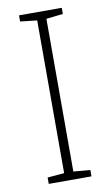

<svg xmlns="http://www.w3.org/2000/svg" viewBox="-83 -757 460 801"><g transform="rotate(-10 147.0 -357.0)"><path d="M238 0H57V-27L128 -33V-680L57 -688V-714H238V-688L167 -680V-33L238 -27Z"/></g></svg>

Font: Noto Sans ExtraLight
Style: Regular
Weight: 200
Designer: Monotype Design Team
Foundry: Monotype Imaging Inc.
Version: Version 2.007